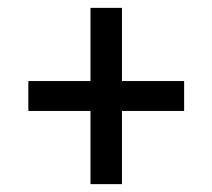

<svg xmlns="http://www.w3.org/2000/svg" viewBox="-20 -534 540 488"><path d="M52 -252V-328H210V-514H290V-328H448V-252H290V-66H210V-252Z"/></svg>

Font: Radio Canada Condensed
Style: Regular
Weight: 400
Width: 3
Designer: Charles Daoud, Etienne Aubert Bonn, Alexandre Saumier Demers, Jacques Le Bailly
Foundry: Radio-Canada
Version: Version 2.104; ttfautohint (v1.8.4.7-5d5b);gftools[0.9.28.de